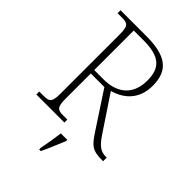

<svg xmlns="http://www.w3.org/2000/svg" viewBox="-269 -822 1151 1151"><g transform="rotate(45 306.5 -246.5)"><path d="M47 0H285V-25H251C202 -25 189 -35 189 -108V-320H304L455 -90C502 -20 519 0 607 0H613V-31H604C561 -31 535 -51 496 -109L348 -331C434 -354 504 -416 504 -530C504 -661 433 -714 264 -714H47V-689H84C133 -689 146 -679 146 -606V-108C146 -35 133 -25 84 -25H47ZM269 -349H189V-684H272C417 -684 459 -630 459 -529C459 -415 390 -349 269 -349ZM292 208V221H306C326 181 353 113 371 71V61H316C310 106 302 159 292 208Z"/></g></svg>

Font: Noto Serif Gurmukhi ExtraLight
Style: Regular
Weight: 200
Designer: Vaibhav Singh and the Monotype Design Team
Foundry: Monotype Imaging Inc.
Version: Version 2.004